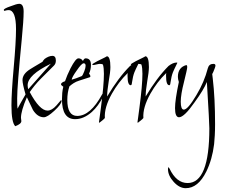

<svg xmlns="http://www.w3.org/2000/svg" viewBox="-22 -614 1191 1007"><path d="M58 48Q38 28 38 -61Q38 -128 50 -261Q62 -395 62 -461Q62 -561 23 -561Q14 -561 5 -558Q4 -557 2 -557Q-2 -557 -2 -562Q-2 -569 33 -581Q66 -594 79 -594Q102 -594 102 -553Q102 -531 99.5 -494Q97 -457 92 -406Q68 -162 68 -98Q68 -75 68.5 -61.5Q69 -48 70 -44Q79 -62 112 -119Q96 -174 96 -194Q96 -226 136 -251Q139 -253 155.5 -263Q172 -273 201 -290Q202 -294 212 -305Q234 -321 253 -321Q271 -321 271 -296Q271 -280 261 -270L194 -203Q175 -184 160 -165.5Q145 -147 134 -131Q186 -34 227 -34Q250 -34 274 -61L298 -89Q301 -89 301 -85Q301 -68 263 -33Q226 1 208 1Q175 1 151 -37L119 -104Q88 -32 88 4Q88 7 89 12.5Q90 18 90 21Q90 36 58 48ZM126 -146Q167 -191 245 -280Q123 -221 123 -167Q123 -157 126 -146Z M372 11Q303 11 303 -93Q303 -110 304.5 -126.5Q306 -143 310 -159Q298 -167 298 -172Q298 -181 319 -188Q329 -218 348 -256Q375 -308 389 -308Q405 -308 413 -294Q419 -308 427 -308Q455 -308 455 -274Q455 -248 445 -228Q452 -220 452 -213Q452 -211 449 -209L393 -191Q377 -186 364.5 -178Q352 -170 342 -161Q331 -128 331 -90Q331 -6 383 -6Q452 -6 513 -118Q516 -123 518 -123Q521 -123 521 -117Q521 -112 518 -106Q494 -58 460 -27Q417 11 372 11ZM354 -196Q364 -199 377.5 -203.5Q391 -208 407 -215Q412 -219 420 -240Q427 -258 427 -269Q427 -282 417 -282Q406 -282 381 -245Q355 -209 354 -196Z M499 30Q497 28 497 27Q498 20 500.5 2Q503 -16 507 -47Q515 -107 519 -152Q523 -197 523 -227Q523 -258 518 -275Q514 -279 502 -279Q496 -279 484 -276Q472 -273 467 -273Q462 -273 462 -276Q462 -279 488 -293Q542 -319 538 -319Q557 -319 557 -262Q557 -237 548 -186Q544 -161 542 -142.5Q540 -124 540 -111V-108Q599 -207 660 -268Q683 -286 703 -286Q706 -286 706 -284Q696 -264 690.5 -252Q685 -240 683 -235Q675 -215 670 -180Q669 -167 664 -167Q647 -167 647 -215Q647 -219 647 -223Q647 -227 648 -231Q623 -207 602.5 -180Q582 -153 565 -123Q524 -50 528 5Q523 11 515.5 17Q508 23 499 30Z M701 30Q699 28 699 27Q700 20 702.5 2Q705 -16 709 -47Q717 -107 721 -152Q725 -197 725 -227Q725 -258 720 -275Q716 -279 704 -279Q698 -279 686 -276Q674 -273 669 -273Q664 -273 664 -276Q664 -279 690 -293Q744 -319 740 -319Q759 -319 759 -262Q759 -237 750 -186Q746 -161 744 -142.5Q742 -124 742 -111V-108Q801 -207 862 -268Q885 -286 905 -286Q908 -286 908 -284Q898 -264 892.5 -252Q887 -240 885 -235Q877 -215 872 -180Q871 -167 866 -167Q849 -167 849 -215Q849 -219 849 -223Q849 -227 850 -231Q825 -207 804.5 -180Q784 -153 767 -123Q726 -50 730 5Q725 11 717.5 17Q710 23 701 30Z M952 373Q919 373 889 340Q859 307 859 273Q859 264 862 263L867 270Q903 346 962 346Q1076 346 1076 59Q1076 49 1073 -11.5Q1070 -72 1063 -184Q1047 -144 999 -78Q944 1 917 1Q896 1 896 -47Q896 -68 901 -102.5Q906 -137 916 -184Q911 -199 911 -211Q911 -261 956 -273Q960 -270 960 -263Q960 -256 955.5 -236.5Q951 -217 943 -184Q926 -118 926 -81Q926 -39 942 -39Q963 -39 1008 -115Q1049 -183 1068 -256Q1074 -279 1097 -279Q1108 -279 1108 -270Q1108 -266 1104.5 -256.5Q1101 -247 1097 -237.5Q1093 -228 1091 -226Q1092 -223 1094 -201Q1106 -99 1106 37Q1106 70 1104.5 96Q1103 122 1101 142Q1091 223 1060 286Q1017 373 952 373Z"/></svg>

Font: Shalimar
Style: Regular
Weight: 400
Designer: Robert E. Leuschke
Foundry: Robert E. Leuschke
Version: Version 1.010; ttfautohint (v1.8.3)